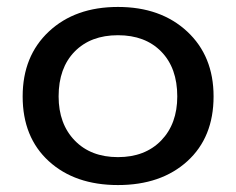

<svg xmlns="http://www.w3.org/2000/svg" viewBox="-20 -515 677 550"><path d="M317.9 15.1Q194.8 15.1 119.9 -53.2Q44.9 -121.6 44.9 -238.8Q44.9 -354.5 120.1 -424.8Q195.3 -495.1 317.9 -495.1Q440.4 -495.1 516.1 -424.8Q591.8 -354.5 591.8 -238.8Q591.8 -121.6 516.6 -53.2Q441.4 15.1 317.9 15.1ZM487.8 -238.8Q487.8 -320.3 441.9 -367.2Q396 -414.1 317.9 -414.1Q239.7 -414.1 193.8 -367.2Q147.9 -320.3 147.9 -238.8Q147.9 -160.2 194.1 -112.5Q240.2 -64.9 317.9 -64.9Q395.5 -64.9 441.7 -112.5Q487.8 -160.2 487.8 -238.8Z"/></svg>

Font: Prompt
Style: Regular
Weight: 400
Designer: Katatrad Team
Foundry: CadsonDemak
Version: Version 1.000;PS 001.000;hotconv 1.0.88;makeotf.lib2.5.64775